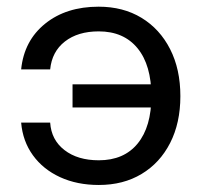

<svg xmlns="http://www.w3.org/2000/svg" viewBox="-20 -532 590 563"><path d="M452.3 -216.8V-284.7H192.7V-216.8ZM508.9 -250Q508.9 -329 478.8 -388Q448.7 -447 395 -479.7Q341.2 -512.4 269.2 -512.4Q174.2 -512.4 112.4 -462.6Q50.5 -412.7 42 -328.5H127.1Q132.2 -380.6 170.3 -410.3Q208.4 -440 269.4 -440Q342.9 -440 383.4 -390.4Q423.9 -340.8 423.9 -250.1Q423.9 -160.4 383.7 -111.2Q343.5 -62 269.7 -62Q207.7 -62 169.1 -91.9Q130.4 -121.7 127.1 -172.5H42Q46.6 -118 76.5 -76.7Q106.4 -35.4 156.2 -12.5Q206 10.4 269.7 10.4Q341.6 10.4 395.2 -21.9Q448.9 -54.1 478.9 -112.8Q508.9 -171.5 508.9 -250Z"/></svg>

Font: Overused Grotesk Light
Style: Regular
Weight: 300
Designer: RandomMaerks
Version: Version 0.005